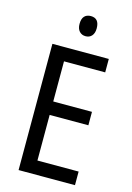

<svg xmlns="http://www.w3.org/2000/svg" viewBox="-135 -982 719 1049"><g transform="rotate(15 224.0 -457.5)"><path d="M399 0H80V-714H399V-638H166V-411H385V-335H166V-77H399ZM244 -915Q292 -915 292 -858Q292 -831 279 -816Q266 -801 244 -801Q222 -801 208.5 -816Q195 -831 195 -858Q195 -887 208 -901Q221 -915 244 -915Z"/></g></svg>

Font: Noto Sans Thai Looped Condensed
Style: Regular
Weight: 400
Width: 3
Designer: Sasikarn Vongin, Ben Mitchell
Foundry: The Fontpad Ltd
Version: Version 1.001; ttfautohint (v1.8.4.7-5d5b)